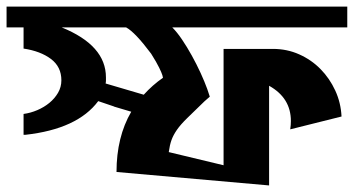

<svg xmlns="http://www.w3.org/2000/svg" viewBox="-22 -564 1078 585"><path d="M1036.1 -543.9V-480.5H502.9Q517.6 -465.8 532.7 -443.4Q547.9 -420.9 562.5 -394.5Q577.1 -368.2 589.4 -341.3Q601.6 -314.5 609.4 -293L617.2 -269.5L600.6 -254.9Q568.4 -223.6 548.3 -204.1Q528.3 -184.6 517.1 -168.5Q505.9 -152.3 500.5 -137.2Q495.1 -122.1 492.2 -100.6L659.2 -60.5V-415H809.6Q852.5 -415 889.6 -398.4Q926.8 -381.8 954.6 -353.5Q982.4 -325.2 999.5 -288.1Q1016.6 -251 1018.6 -209L862.3 -169.9Q863.3 -176.8 863.8 -183.1Q864.3 -189.5 864.3 -195.3Q864.3 -265.6 797.9 -302.7V1L333 -40Q333 -146.5 377.9 -223.6L325.2 -239.3H326.2L277.3 -255.9Q213.9 -170.9 55.7 -153.3H49.8V-216.8Q71.3 -219.7 91.8 -228.5Q112.3 -237.3 128.4 -250.5Q144.5 -263.7 154.8 -281.2Q165 -298.8 165 -319.3Q165 -360.4 133.3 -384.3Q101.6 -408.2 49.8 -416V-480.5H-2V-543.9ZM416 -275.4Q442.4 -304.7 474.6 -327.1L472.7 -335Q470.7 -341.8 462.9 -357.9Q455.1 -374 438.5 -400.4Q389.6 -465.8 362.3 -480.5H166Q300.8 -425.8 300.8 -328.1Q300.8 -323.2 300.8 -318.8Q300.8 -314.5 299.8 -309.6Z"/></svg>

Font: Shorif Bongobondhu ANSI V2
Style: Regular
Weight: 400
Designer: Shorif Uddin Shishir, Shorif art & Design, e-mail : shorifart@gmail.com, facebook : Shorif2001
Foundry: Lipighor Font Foundry
Version: Designed By Shorif Uddin Shishir | Build By Niladri Shekhar 